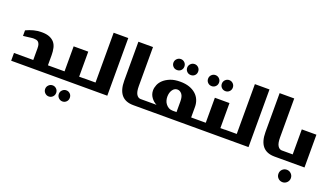

<svg xmlns="http://www.w3.org/2000/svg" viewBox="-70 -1140 3274 1887"><g transform="rotate(20 1567.0 -196.5)"><path d="M201.2 -366.2Q250.5 -366.2 282.7 -353Q314.5 -339.8 334 -316.9Q353 -293.9 360.4 -261.2Q368.2 -226.1 368.2 -189V-81.1H422.9Q444.8 -81.1 444.8 -68.8V-13.2Q444.8 0 422.9 0H13.2V-81.1H214.8V-202.1Q214.8 -229.5 209.5 -244.1Q203.6 -260.3 194.3 -268.1Q185.1 -275.9 172.9 -278.3Q159.7 -280.8 148.9 -280.8Q139.2 -280.8 134.3 -280.3Q119.6 -278.8 115.7 -278.3Q113.3 -277.8 103 -276.6Q92.8 -275.4 85.9 -274.4Q51.8 -270.5 39.1 -269V-327.1Q77.1 -345.2 118.2 -356Q156.7 -366.2 201.2 -366.2Z M420.9 0Q399.9 0 399.9 -13.2V-68.8Q399.9 -81.1 420.9 -81.1H542V-342.8H694.8V-81.1H748Q757.3 -81.1 762.7 -75.7Q769 -69.3 769 -60.1V-21Q769 -12.2 762.7 -5.9Q756.8 0 748 0ZM480 87.9Q503.4 87.9 520.5 105Q537.1 121.6 537.1 146Q537.1 170.4 520.5 187Q503.4 204.1 480 204.1Q456.1 204.1 439 187Q421.9 169.9 421.9 146Q421.9 122.1 439 105Q456.1 87.9 480 87.9ZM623 87.9Q646.5 87.9 663.6 105Q679.7 121.1 679.7 146Q679.7 170.9 663.6 187Q646.5 204.1 623 204.1Q599.1 204.1 582 187Q564.9 169.9 564.9 146Q564.9 122.1 582 105Q599.1 87.9 623 87.9Z M1018.6 -603V0H744.6Q735.4 0 729 -3.4Q722.7 -6.8 722.7 -13.2V-68.8Q722.7 -74.7 729 -78.1Q735.8 -82 744.6 -82H865.7V-603Z M1277.3 -603V-195.8Q1277.3 -135.7 1293.9 -108.9Q1310.5 -82 1336.4 -81.1H1332.5Q1353.5 -81.1 1353.5 -60.1V-21Q1353.5 -12.2 1347.2 -5.9Q1341.3 0 1332.5 0H1290.5Q1124.5 0 1124.5 -196.8V-603Z M1518.1 -527.8Q1518.1 -551.8 1535.2 -568.8Q1552.2 -585.9 1576.2 -585.9Q1599.6 -585.9 1616.7 -568.8Q1632.8 -552.7 1632.8 -527.8Q1632.8 -503.4 1616.7 -487.3Q1600.6 -471.2 1576.2 -471.2Q1551.3 -471.2 1535.2 -487.3Q1518.1 -504.4 1518.1 -527.8ZM1662.1 -527.8Q1662.1 -551.8 1679.2 -568.8Q1696.3 -585.9 1720.2 -585.9Q1743.7 -585.9 1760.7 -568.8Q1776.9 -552.7 1776.9 -527.8Q1776.9 -503.4 1760.7 -487.3Q1744.6 -471.2 1720.2 -471.2Q1695.3 -471.2 1679.2 -487.3Q1662.1 -504.4 1662.1 -527.8ZM1503.9 -81.1Q1469.7 -98.1 1446.8 -129.9Q1422.9 -162.6 1422.9 -204.1Q1422.9 -231.4 1435.5 -262.2Q1447.8 -292 1475.1 -316.9Q1502 -341.3 1544.4 -358.4Q1586.4 -375 1647 -375Q1700.7 -375 1742.2 -360.8Q1781.7 -347.2 1810.5 -321.8Q1838.4 -296.9 1852.1 -263.7Q1866.2 -229.5 1866.2 -191.9V-81.1H1899.9Q1909.7 -81.1 1915.5 -75.7Q1921.9 -69.8 1921.9 -61V-11.2Q1921.9 -5.9 1915.5 -2.9Q1909.2 0 1899.9 0H1328.1Q1319.3 0 1314 -5.9Q1309.1 -11.2 1309.1 -21V-60.1Q1309.1 -81.1 1327.1 -81.1ZM1712.9 -192.9Q1712.9 -244.6 1693.4 -268.6Q1673.3 -293 1647 -293Q1615.7 -293 1596.2 -264.6Q1576.2 -235.8 1576.2 -191.9Q1576.2 -172.9 1582 -152.8Q1587.4 -133.8 1600.6 -117.2Q1613.3 -101.1 1631.3 -90.8Q1648.9 -81.1 1673.8 -81.1H1712.9Z M1892.1 -496.1Q1892.1 -520.5 1908.7 -537.1Q1925.8 -554.2 1949.7 -554.2Q1973.1 -554.2 1990.2 -537.1Q2006.8 -520.5 2006.8 -496.1Q2006.8 -472.2 1990.2 -455.6Q1973.6 -439 1949.7 -439Q1925.3 -439 1908.7 -455.6Q1892.1 -472.2 1892.1 -496.1ZM2036.1 -496.1Q2036.1 -520.5 2052.7 -537.1Q2069.8 -554.2 2093.8 -554.2Q2117.2 -554.2 2134.3 -537.1Q2150.9 -520.5 2150.9 -496.1Q2150.9 -472.2 2134.3 -455.6Q2117.7 -439 2093.8 -439Q2069.3 -439 2052.7 -455.6Q2036.1 -472.2 2036.1 -496.1ZM1897.9 0Q1877 0 1877 -13.2V-68.8Q1877 -81.1 1897.9 -81.1H2019V-342.8H2171.9V-81.1H2225.1Q2234.4 -81.1 2239.7 -75.7Q2246.1 -69.3 2246.1 -60.1V-21Q2246.1 -12.2 2239.7 -5.9Q2233.9 0 2225.1 0Z M2495.6 -603V0H2221.7Q2212.4 0 2206.1 -3.4Q2199.7 -6.8 2199.7 -13.2V-68.8Q2199.7 -74.7 2206.1 -78.1Q2212.9 -82 2221.7 -82H2342.8V-603Z M2754.4 -603V-195.8Q2754.4 -135.7 2771 -108.9Q2787.6 -82 2813.5 -81.1H2809.6Q2830.6 -81.1 2830.6 -60.1V-21Q2830.6 -12.2 2824.2 -5.9Q2818.4 0 2809.6 0H2767.6Q2601.6 0 2601.6 -196.8V-603Z M3081.1 -342.8V0H2807.1Q2797.9 0 2791.5 -3.4Q2785.2 -6.8 2785.2 -13.2V-68.8Q2785.2 -74.2 2791.5 -77.6Q2797.9 -81.1 2807.1 -81.1H2928.2V-342.8ZM2879.9 99.1Q2898.9 80.1 2926.3 80.1Q2953.1 80.1 2972.2 99.1Q2991.2 118.2 2991.2 145Q2991.2 171.9 2972.2 190.9Q2953.1 210 2926.3 210Q2898.9 210 2879.9 190.9Q2861.3 172.4 2861.3 145Q2861.3 117.7 2879.9 99.1Z"/></g></svg>

Font: SimahzazaarabicW05-Bold
Style: Regular
Weight: 700
Designer: Ahmed zaza
Foundry: Ahmed zaza
Version: Version 1.001